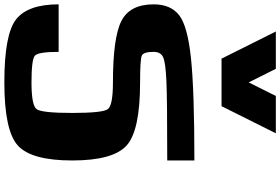

<svg xmlns="http://www.w3.org/2000/svg" viewBox="-223 -1067 1290 884"><g transform="rotate(90 422.0 -625.0)"><path d="M718.8 -312.5Q718.8 -125 650.4 -62.5Q582 0 359.4 0Q136.7 0 68.4 -54.7Q0 -109.4 0 -250H218.8Q218.8 -156.2 236.3 -140.6Q253.9 -125 359.4 -125Q464.8 -125 482.4 -148.4Q500 -171.9 500 -312.5Q500 -453.1 482.4 -476.6Q464.8 -500 359.4 -500Q152.3 -500 76.2 -539.1Q0 -578.1 0 -687.5Q0 -765.6 49.8 -804.7Q99.6 -843.8 249 -859.4Q398.4 -875 718.8 -875V-750Q437.5 -750 351.6 -746.1Q265.6 -742.2 242.2 -730.5Q218.8 -718.8 218.8 -687.5Q218.8 -640.6 236.3 -632.8Q253.9 -625 359.4 -625Q582 -625 650.4 -562.5Q718.8 -500 718.8 -312.5ZM296.9 -1250 359.4 -1125 421.9 -1250H593.8L468.8 -1000H250L125 -1250Z"/></g></svg>

Font: CraftyPE
Style: Regular
Weight: 400
Designer: Erek Butcher
Foundry: Haunted Coop
Version: Version 0.018;April 4, 2024;FontCreator 15.0.0.2962 64-bit